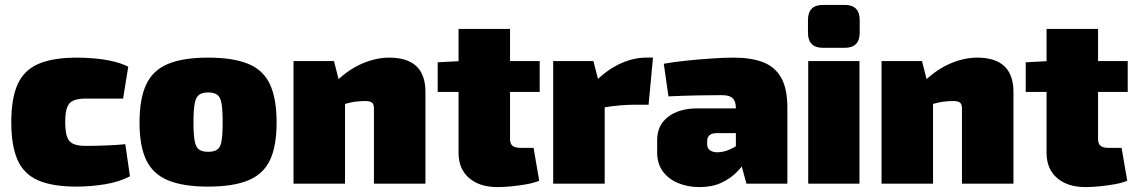

<svg xmlns="http://www.w3.org/2000/svg" viewBox="-20 -749 4631 783"><path d="M294 -514Q325 -514 362 -511Q399 -508 436 -500Q473 -492 503 -477L482 -347Q434 -347 398 -347Q362 -347 330 -347Q298 -347 279.5 -339Q261 -331 253.5 -310.5Q246 -290 246 -251Q246 -212 253.5 -191Q261 -170 279.5 -162Q298 -154 330 -154Q347 -154 372.5 -154.5Q398 -155 429 -156.5Q460 -158 491 -161L510 -30Q466 -7 408 2.5Q350 12 292 12Q194 12 135.5 -13.5Q77 -39 51.5 -97Q26 -155 26 -251Q26 -348 52 -405.5Q78 -463 137 -488.5Q196 -514 294 -514Z M829 -514Q931 -514 992.5 -488.5Q1054 -463 1081 -405Q1108 -347 1108 -249Q1108 -153 1081 -96Q1054 -39 992.5 -13.5Q931 12 829 12Q727 12 665.5 -13.5Q604 -39 576.5 -96Q549 -153 549 -249Q549 -347 576.5 -405Q604 -463 665.5 -488.5Q727 -514 829 -514ZM829 -372Q805 -372 792 -362.5Q779 -353 774 -327Q769 -301 769 -249Q769 -199 774 -173.5Q779 -148 792 -139Q805 -130 829 -130Q853 -130 866 -139Q879 -148 883.5 -173.5Q888 -199 888 -249Q888 -301 883.5 -327Q879 -353 866 -362.5Q853 -372 829 -372Z M1567 -514Q1715 -514 1715 -374V0H1505V-307Q1505 -324 1497 -330.5Q1489 -337 1469 -337Q1450 -337 1426.5 -334Q1403 -331 1365 -318L1355 -421Q1405 -468 1460 -491Q1515 -514 1567 -514ZM1342 -500 1368 -398 1387 -386V0H1177V-500Z M2060 -631V-182Q2060 -163 2070 -154.5Q2080 -146 2103 -146H2156L2179 -12Q2158 -3 2127 2.5Q2096 8 2064.5 11Q2033 14 2009 14Q1936 14 1893 -23Q1850 -60 1850 -126V-631ZM2181 -500V-374H1765V-495L1861 -500Z M2400 -500 2426 -398 2446 -386V0H2236V-500ZM2643 -514 2625 -322H2572Q2545 -322 2511.5 -319.5Q2478 -317 2424 -308L2412 -421Q2461 -468 2513 -491Q2565 -514 2614 -514Z M2972 -514Q3043 -514 3091.5 -495.5Q3140 -477 3165.5 -432.5Q3191 -388 3191 -310V0H3024L2995 -107L2981 -127V-311Q2980 -337 2967.5 -349Q2955 -361 2922 -361Q2883 -361 2826.5 -360Q2770 -359 2706 -356L2687 -489Q2725 -496 2777.5 -501.5Q2830 -507 2882 -510.5Q2934 -514 2972 -514ZM3110 -307 3109 -206H2902Q2883 -206 2873.5 -197.5Q2864 -189 2864 -175V-159Q2864 -146 2874.5 -137Q2885 -128 2906 -128Q2930 -128 2956 -139.5Q2982 -151 3006 -169Q3030 -187 3047 -206V-142Q3040 -125 3025 -99Q3010 -73 2984.5 -47Q2959 -21 2921.5 -3.5Q2884 14 2832 14Q2786 14 2746.5 -2Q2707 -18 2683.5 -49.5Q2660 -81 2660 -128V-178Q2660 -238 2704.5 -272.5Q2749 -307 2825 -307Z M3485 -500V0H3276V-500ZM3425 -729Q3486 -729 3486 -667V-616Q3486 -554 3425 -554H3336Q3275 -554 3275 -616V-667Q3275 -729 3336 -729Z M3965 -514Q4113 -514 4113 -374V0H3903V-307Q3903 -324 3895 -330.5Q3887 -337 3867 -337Q3848 -337 3824.5 -334Q3801 -331 3763 -318L3753 -421Q3803 -468 3858 -491Q3913 -514 3965 -514ZM3740 -500 3766 -398 3785 -386V0H3575V-500Z M4458 -631V-182Q4458 -163 4468 -154.5Q4478 -146 4501 -146H4554L4577 -12Q4556 -3 4525 2.5Q4494 8 4462.5 11Q4431 14 4407 14Q4334 14 4291 -23Q4248 -60 4248 -126V-631ZM4579 -500V-374H4163V-495L4259 -500Z"/></svg>

Font: Exo 2 Black
Style: Regular
Weight: 900
Designer: Natanael Gama
Foundry: Natanael Gama
Version: Version 2.010